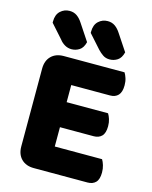

<svg xmlns="http://www.w3.org/2000/svg" viewBox="-125 -924 797 1008"><g transform="rotate(15 274.0 -420.0)"><path d="M158 3Q115 3 90 -22Q65 -47 65 -90V-513Q65 -556 90 -581Q115 -606 158 -606H488Q495 -595 500.5 -578Q506 -561 506 -540Q506 -503 490 -486Q474 -469 446 -469H235V-376H460Q467 -365 472.5 -348Q478 -331 478 -310Q478 -273 462 -256.5Q446 -240 418 -240H235V-135H492Q499 -124 504.5 -106Q510 -88 510 -67Q510 -30 494 -13.5Q478 3 450 3ZM56 -760V-767Q56 -804 77 -823.5Q98 -843 127 -843Q150 -843 167 -831Q184 -819 198 -797L257 -708Q249 -676 229.5 -663.5Q210 -651 187 -651Q167 -651 150 -661Q133 -671 122 -686ZM263 -760V-767Q263 -804 284 -823.5Q305 -843 334 -843Q357 -843 374 -831Q391 -819 405 -797L464 -708Q456 -676 436.5 -663.5Q417 -651 394 -651Q373 -651 357.5 -661.5Q342 -672 329 -686Z"/></g></svg>

Font: Baloo Chettan 2 ExtraBold
Style: Regular
Weight: 800
Designer: Maithili Shingre, Unnati Kotecha and Ek Type
Foundry: Ek Type
Version: Version 1.640;hotconv 1.0.111;makeotfexe 2.5.65597; ttfautoh